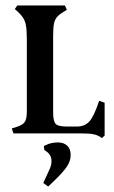

<svg xmlns="http://www.w3.org/2000/svg" viewBox="-20 -487 416 701"><path d="M34 -454 43 -467H217L224 -451Q201 -438 191 -428Q181 -418 177.5 -403Q174 -388 174 -356V-77Q174 -45 183 -35Q192 -25 223 -25H261Q290 -25 307 -44.5Q324 -64 342 -119L362 -112V8L352 17Q339 7 323 3.5Q307 0 275 0H29L23 -18Q48 -25 59 -31.5Q70 -38 74 -49Q78 -60 78 -83V-338Q78 -374 75 -392.5Q72 -411 63 -424Q54 -437 34 -454ZM192 33Q212 33 225 44.5Q238 56 238 79Q238 101 224 121.5Q210 142 181 170L156 194L138 181L161 131Q168 116 168 101Q168 80 151 67L142 61L140 46L147 43Q166 33 192 33Z"/></svg>

Font: Katibeh
Style: Regular
Weight: 400
Designer: Arabic design by Kourosh Beigpour, Latin design by Eduardo Tunni, engineering by Lasse Fister
Version: Version 1.0010g